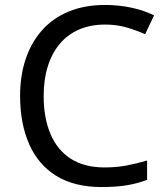

<svg xmlns="http://www.w3.org/2000/svg" viewBox="-20 -744 672 774"><path d="M403 -645Q346 -645 300 -625.5Q254 -606 222 -568.5Q190 -531 173 -477.5Q156 -424 156 -357Q156 -269 183.5 -204Q211 -139 265.5 -104Q320 -69 402 -69Q449 -69 491 -77Q533 -85 573 -97V-19Q533 -4 490.5 3Q448 10 389 10Q280 10 207 -35Q134 -80 97.5 -163Q61 -246 61 -358Q61 -439 83.5 -506Q106 -573 149.5 -622Q193 -671 257 -697.5Q321 -724 404 -724Q459 -724 510 -713Q561 -702 601 -682L565 -606Q532 -621 491.5 -633Q451 -645 403 -645Z"/></svg>

Font: Noto Sans Kannada
Style: Regular
Weight: 400
Designer: Jelle Bosma - Monotype Design Team
Foundry: Monotype Imaging Inc.
Version: Version 2.003